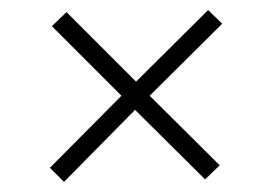

<svg xmlns="http://www.w3.org/2000/svg" viewBox="-20 -481 540 381"><path d="M107 -120 79 -148 221 -291 83 -429 112 -457 250 -319 393 -461 421 -434 277 -291 416 -153 387 -125 248 -263Z"/></svg>

Font: DM Sans 10pt ExtraLight
Style: Regular
Weight: 250
Version: Version 4.004;gftools[0.9.30]